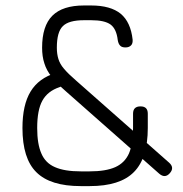

<svg xmlns="http://www.w3.org/2000/svg" viewBox="-20 -658 652 684"><path d="M585 -41C585 -41 585 -41 585 -41C573.5 -28 561 -27.5 547.5 -39C547.5 -39 547.5 -39 547.5 -39C547.5 -39 216 -331.5 216 -331.5C193.5 -351 176.5 -368.5 164 -384.5C151.5 -400 143 -416 138 -432.5C132.5 -449 130 -467.5 130 -488C130 -488 130 -488 130 -488C130 -539.5 142 -577.5 166.5 -602C191 -626.5 228.5 -638.5 279.5 -638.5C279.5 -638.5 279.5 -638.5 279.5 -638.5C279.5 -638.5 304.5 -638.5 304.5 -638.5C351 -638.5 386 -628.5 410 -609C434 -589 448 -558 452.5 -516.5C452.5 -516.5 452.5 -516.5 452.5 -516.5C453 -508 451.5 -501 447 -496.5C442.5 -491.5 435.5 -489 427 -489C427 -489 427 -489 427 -489C418.5 -489 412 -491 408 -495.5C403.5 -500 401 -506.5 399.5 -515C399.5 -515 399.5 -515 399.5 -515C396.5 -541.5 388 -560 374 -570.5C359.5 -581 336.5 -586 304.5 -586C304.5 -586 304.5 -586 304.5 -586C304.5 -586 279.5 -586 279.5 -586C243 -586 218 -579 204 -565C189.5 -551 182.5 -525.5 182.5 -488C182.5 -488 182.5 -488 182.5 -488C182.5 -472.5 184.5 -459.5 188 -448C191.5 -436.5 198 -424.5 208 -413C218 -401 232.5 -387 251 -371C251 -371 251 -371 251 -371C251 -371 582.5 -78.5 582.5 -78.5C596 -66.5 596.5 -54 585 -41ZM299.5 5C299.5 5 267.5 5 267.5 5C195 5 142.5 -11.5 109.5 -44.5C76.5 -77 60 -129.5 60 -202C60 -202 60 -202 60 -202C60 -256.5 69.5 -300 89 -332C108.5 -364 138.5 -386 180 -398.5C180 -398.5 180 -398.5 180 -398.5C188 -401.5 195 -401 201 -397.5C207 -394 211 -387.5 212.5 -379C212.5 -379 212.5 -379 212.5 -379C214 -369.5 213 -363 209.5 -358.5C206 -354 200 -350 192 -347.5C192 -347.5 192 -347.5 192 -347.5C163.5 -338 143.5 -322 131 -299.5C118.5 -277 112.5 -244.5 112.5 -202C112.5 -202 112.5 -202 112.5 -202C112.5 -163.5 117.5 -133.5 127.5 -111C137 -88.5 153.5 -72 176 -62.5C198.5 -52.5 229 -47.5 267.5 -47.5C267.5 -47.5 267.5 -47.5 267.5 -47.5C267.5 -47.5 299.5 -47.5 299.5 -47.5C337.5 -47.5 368 -52.5 390.5 -62.5C413 -72.5 429.5 -89 439.5 -111.5C449 -134 454 -164 454 -202C454 -202 454 -202 454 -202C454 -202 454 -253 454 -253C454 -270.5 463 -279 480.5 -279C480.5 -279 480.5 -279 480.5 -279C498 -279 506.5 -270.5 506.5 -253C506.5 -253 506.5 -253 506.5 -253C506.5 -253 506.5 -202 506.5 -202C506.5 -130.5 490 -78 457 -45C424 -11.5 371.5 5 299.5 5C299.5 5 299.5 5 299.5 5Z"/></svg>

Font: Jura-Fortis-Regular
Style: Regular
Weight: 500
Designer: Daniel Johnson, Alexei Vanyashin, Mirko Velimirovic
Foundry: Daniel Johnson
Version: ""